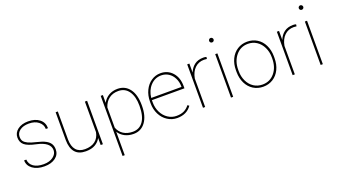

<svg xmlns="http://www.w3.org/2000/svg" viewBox="-71 -1356 3870 2195"><g transform="rotate(-20 1864.0 -259.0)"><path d="M409.7 -129.4Q409.7 -225.6 245.6 -260.3Q147 -281.2 108.4 -314.2Q69.8 -347.2 69.8 -404.8Q69.8 -462.9 118.9 -500.5Q168 -538.1 246.6 -538.1Q332 -538.1 383.8 -497.3Q435.5 -456.5 435.5 -387.2H408.7Q408.7 -440.4 363.8 -476.1Q318.8 -511.7 246.6 -511.7Q177.2 -511.7 136.7 -481.4Q96.2 -451.2 96.2 -405.8Q96.2 -370.1 111.3 -349.9Q126.5 -329.6 160.6 -313.2Q194.8 -296.9 260.3 -281.7Q325.7 -266.6 363.8 -246.1Q401.9 -225.6 418.9 -197.5Q436 -169.4 436 -128.9Q436 -66.4 384.8 -28.3Q333.5 9.8 250.5 9.8Q161.6 9.8 107.2 -30.5Q52.7 -70.8 52.7 -134.3H79.1Q83 -78.6 128.2 -47.6Q173.3 -16.6 250.5 -16.6Q321.3 -16.6 365.5 -49.6Q409.7 -82.5 409.7 -129.4Z M935.5 0V-85.4Q912.1 -41.5 867.2 -15.9Q822.3 9.8 753.4 9.8Q667 9.8 623.8 -40.8Q580.6 -91.3 579.6 -188V-528.3H606V-187Q606.9 -103 644 -59.8Q681.2 -16.6 752.4 -16.6Q828.1 -16.6 875.5 -52.2Q922.9 -87.9 935.5 -156.7V-528.3H962.4V0Z M1532.7 -259.3Q1532.7 -135.7 1479.5 -63Q1426.3 9.8 1334.5 9.8Q1274.4 9.8 1227.5 -14.6Q1180.7 -39.1 1154.3 -82V203.1H1127.9V-528.3H1154.3V-434.1Q1181.6 -484.4 1228 -511.2Q1274.4 -538.1 1333.5 -538.1Q1426.3 -538.1 1479.5 -467Q1532.7 -396 1532.7 -267.6ZM1505.9 -269.5Q1505.9 -383.3 1460.7 -447.5Q1415.5 -511.7 1334 -511.7Q1267.6 -511.7 1221.2 -477.3Q1174.8 -442.9 1154.3 -378.4V-131.3Q1174.8 -76.7 1221.4 -46.6Q1268.1 -16.6 1335 -16.6Q1416 -16.6 1460.9 -81.1Q1505.9 -145.5 1505.9 -269.5Z M1866.2 9.8Q1802.2 9.8 1748.8 -24.7Q1695.3 -59.1 1665 -119.1Q1634.8 -179.2 1634.8 -252.4V-274.4Q1634.8 -347.7 1664.1 -408.7Q1693.4 -469.7 1744.6 -503.9Q1795.9 -538.1 1856.4 -538.1Q1944.8 -538.1 2001 -475.1Q2057.1 -412.1 2057.1 -309.6V-281.7H1661.1V-252.9Q1661.1 -188.5 1688.2 -133.5Q1715.3 -78.6 1762.9 -47.4Q1810.5 -16.1 1866.2 -16.1Q1919.4 -16.1 1956.8 -33.9Q1994.1 -51.8 2022.9 -88.9L2041.5 -75.7Q1982.4 9.8 1866.2 9.8ZM1856.4 -511.7Q1779.3 -511.7 1725.6 -454.3Q1671.9 -397 1662.6 -308.1H2030.8V-314.5Q2030.8 -368.2 2008.1 -414.3Q1985.4 -460.4 1945.6 -486.1Q1905.8 -511.7 1856.4 -511.7Z M2413.1 -509.3 2378.9 -512.2Q2311.5 -512.2 2266.1 -468.5Q2220.7 -424.8 2206.5 -346.2V0H2180.2V-528.3H2206.5V-418.5Q2228 -473.6 2271 -505.9Q2314 -538.1 2378.9 -538.1Q2401.9 -538.1 2416 -532.7Z M2547.4 0H2521V-528.3H2547.4ZM2507.3 -693.4Q2507.3 -704.6 2515.1 -712.6Q2522.9 -720.7 2534.2 -720.7Q2545.4 -720.7 2553.5 -712.6Q2561.5 -704.6 2561.5 -693.4Q2561.5 -682.1 2553.5 -674.3Q2545.4 -666.5 2534.2 -666.5Q2522.9 -666.5 2515.1 -674.3Q2507.3 -682.1 2507.3 -693.4Z M2680.7 -274.4Q2680.7 -350.1 2709.7 -410.4Q2738.8 -470.7 2791.7 -504.4Q2844.7 -538.1 2911.6 -538.1Q2978 -538.1 3030.8 -505.4Q3083.5 -472.7 3113 -412.6Q3142.6 -352.5 3143.1 -277.3V-253.9Q3143.1 -177.7 3114.3 -117.7Q3085.4 -57.6 3032.5 -23.9Q2979.5 9.8 2912.6 9.8Q2845.7 9.8 2792.7 -23.4Q2739.7 -56.6 2710.4 -116.5Q2681.2 -176.3 2680.7 -251ZM2707 -253.9Q2707 -188 2733.2 -133.1Q2759.3 -78.1 2805.9 -47.4Q2852.5 -16.6 2912.6 -16.6Q3002.9 -16.6 3059.8 -84.5Q3116.7 -152.3 3116.7 -259.3V-274.4Q3116.7 -339.4 3090.3 -394.5Q3064 -449.7 3017.3 -480.7Q2970.7 -511.7 2911.6 -511.7Q2821.3 -511.7 2764.2 -442.9Q2707 -374 2707 -269.5Z M3503.9 -509.3 3469.7 -512.2Q3402.3 -512.2 3356.9 -468.5Q3311.5 -424.8 3297.4 -346.2V0H3271V-528.3H3297.4V-418.5Q3318.8 -473.6 3361.8 -505.9Q3404.8 -538.1 3469.7 -538.1Q3492.7 -538.1 3506.8 -532.7Z M3638.2 0H3611.8V-528.3H3638.2ZM3598.1 -693.4Q3598.1 -704.6 3606 -712.6Q3613.8 -720.7 3625 -720.7Q3636.2 -720.7 3644.3 -712.6Q3652.3 -704.6 3652.3 -693.4Q3652.3 -682.1 3644.3 -674.3Q3636.2 -666.5 3625 -666.5Q3613.8 -666.5 3606 -674.3Q3598.1 -682.1 3598.1 -693.4Z"/></g></svg>

Font: Roboto Thin
Style: Regular
Weight: 250
Designer: Google
Version: Version 2.134; 2016